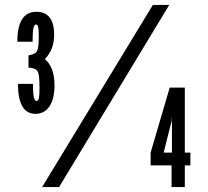

<svg xmlns="http://www.w3.org/2000/svg" viewBox="-20 -755 838 775"><path d="M123.5 -295.5Q52.5 -295.5 52.5 -416.5H113Q113 -380 116.5 -363.8Q120 -347.5 127.5 -347.5Q134.5 -347.5 137 -359.5Q139.5 -371.5 139.5 -401.5Q139.5 -435.5 136.5 -452.2Q133.5 -469 124 -475Q114.5 -481 95 -482V-531.5Q113.5 -535 122.2 -541Q131 -547 133.8 -562Q136.5 -577 136.5 -607Q136.5 -635 134.2 -645.5Q132 -656 126 -656Q118 -656 114.8 -640.5Q111.5 -625 111.5 -586.5H50Q50 -707.5 127 -707.5Q162.5 -707.5 180.5 -684.2Q198.5 -661 198.5 -616Q198.5 -585.5 189.8 -561.5Q181 -537.5 161 -516.5Q180.5 -500.5 190.2 -474Q200 -447.5 200 -410.5Q200 -356.5 179.8 -326Q159.5 -295.5 123.5 -295.5ZM150 0 597 -735H663L218.5 0ZM672.5 0V-87.5H588V-139L665 -401.5H726V-139H748.5V-87.5H726V0ZM640.5 -139H674V-281.5H673.5L673 -267.5Z"/></svg>

Font: League Gothic Condensed
Style: Regular
Weight: 400
Width: 3
Designer: The League of Moveable Type
Version: Version 2.001